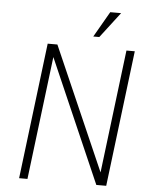

<svg xmlns="http://www.w3.org/2000/svg" viewBox="-59 -937 760 986"><g transform="rotate(5 321.0 -444.0)"><path d="M469 -889H525L424 -757H393ZM77 1 163 -700H213L491 -65L569 -700H612L526 1H475L198 -634L120 1Z"/></g></svg>

Font: Haskoy ExtraLight
Style: Italic
Weight: 200
Designer: Ertekin Erdin
Foundry: Ertekin Erdin
Version: Version 2.000; ttfautohint (v1.8.4.7-5d5b)